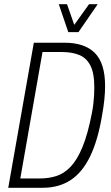

<svg xmlns="http://www.w3.org/2000/svg" viewBox="-20 -888 526 908"><path d="M19 0 140 -686H285Q380 -686 428.5 -637.5Q477 -589 477 -481Q477 -451 473.5 -417Q470 -383 463 -344Q443 -224 406 -148Q369 -72 313.5 -36Q258 0 183 0ZM76 -44H168Q210 -44 246.5 -55.5Q283 -67 314 -99.5Q345 -132 370 -192.5Q395 -253 414 -350Q419 -375 421.5 -397Q424 -419 425 -438Q426 -457 426 -474Q426 -543 407 -579Q388 -615 353.5 -628.5Q319 -642 273 -642H181ZM442 -868 351 -736H303L258 -868H297L339 -748H315L401 -868Z"/></svg>

Font: Archivo ExtraCondensed Thin
Style: Italic
Weight: 250
Width: 2
Italic angle: -10°
Designer: Hector Gatti
Foundry: Omnibus-Type
Version: Version 2.001